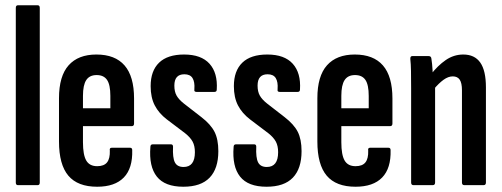

<svg xmlns="http://www.w3.org/2000/svg" viewBox="-20 -703 1905 729"><path d="M48 0Q40 0 40 -10V-673Q40 -683 48 -683H123Q131 -683 131 -673V-10Q131 0 123 0Z M349 6Q275 6 239.5 -36Q204 -78 204 -166V-330Q204 -414 240.5 -455Q277 -496 346 -496Q417 -496 453 -454.5Q489 -413 489 -329V-234Q489 -224 480 -224H295V-163Q295 -115 307.5 -93.5Q320 -72 349 -72Q375 -72 386.5 -86.5Q398 -101 397 -131Q395 -142 404 -142H474Q482 -142 482 -133Q484 -64 450 -29Q416 6 349 6ZM295 -292H399V-339Q399 -381 386.5 -399.5Q374 -418 347 -418Q320 -418 307.5 -399Q295 -380 295 -339Z M676 6Q606 6 575.5 -32.5Q545 -71 551 -145Q551 -155 560 -155H629Q637 -155 637 -146Q635 -104 644 -86.5Q653 -69 677 -69Q720 -69 720 -125Q720 -149 711.5 -165Q703 -181 683 -197L613 -250Q583 -273 567.5 -303Q552 -333 552 -376Q552 -434 584 -465Q616 -496 679 -496Q744 -496 775.5 -461Q807 -426 803 -363Q803 -354 794 -354H726Q722 -354 719.5 -356Q717 -358 718 -365Q720 -392 711 -406.5Q702 -421 680 -421Q642 -421 642 -378Q642 -355 650.5 -340Q659 -325 678 -310L745 -258Q780 -231 794.5 -202.5Q809 -174 809 -129Q809 -63 776 -28.5Q743 6 676 6Z M992 6Q922 6 891.5 -32.5Q861 -71 867 -145Q867 -155 876 -155H945Q953 -155 953 -146Q951 -104 960 -86.5Q969 -69 993 -69Q1036 -69 1036 -125Q1036 -149 1027.5 -165Q1019 -181 999 -197L929 -250Q899 -273 883.5 -303Q868 -333 868 -376Q868 -434 900 -465Q932 -496 995 -496Q1060 -496 1091.5 -461Q1123 -426 1119 -363Q1119 -354 1110 -354H1042Q1038 -354 1035.5 -356Q1033 -358 1034 -365Q1036 -392 1027 -406.5Q1018 -421 996 -421Q958 -421 958 -378Q958 -355 966.5 -340Q975 -325 994 -310L1061 -258Q1096 -231 1110.5 -202.5Q1125 -174 1125 -129Q1125 -63 1092 -28.5Q1059 6 992 6Z M1330 6Q1256 6 1220.5 -36Q1185 -78 1185 -166V-330Q1185 -414 1221.5 -455Q1258 -496 1327 -496Q1398 -496 1434 -454.5Q1470 -413 1470 -329V-234Q1470 -224 1461 -224H1276V-163Q1276 -115 1288.5 -93.5Q1301 -72 1330 -72Q1356 -72 1367.5 -86.5Q1379 -101 1378 -131Q1376 -142 1385 -142H1455Q1463 -142 1463 -133Q1465 -64 1431 -29Q1397 6 1330 6ZM1276 -292H1380V-339Q1380 -381 1367.5 -399.5Q1355 -418 1328 -418Q1301 -418 1288.5 -399Q1276 -380 1276 -339Z M1743 0Q1734 0 1734 -10V-360Q1734 -388 1725.5 -400.5Q1717 -413 1699 -413Q1682 -413 1664 -400Q1646 -387 1626 -363L1615 -419Q1642 -454 1672.5 -475Q1703 -496 1739 -496Q1782 -496 1803.5 -465.5Q1825 -435 1825 -371V-10Q1825 0 1816 0ZM1550 0Q1541 0 1541 -10V-367Q1541 -406 1540.5 -433.5Q1540 -461 1538 -478Q1537 -490 1545 -490H1608Q1617 -490 1618 -480Q1621 -462 1622.5 -434.5Q1624 -407 1624 -391L1632 -376V-10Q1632 0 1623 0Z"/></svg>

Font: Sofia Sans Extra Condensed SemiBold
Style: Regular
Weight: 600
Designer: Botio Nikoltchev, Ani Petrova
Foundry: lettersoup
Version: Version 4.101